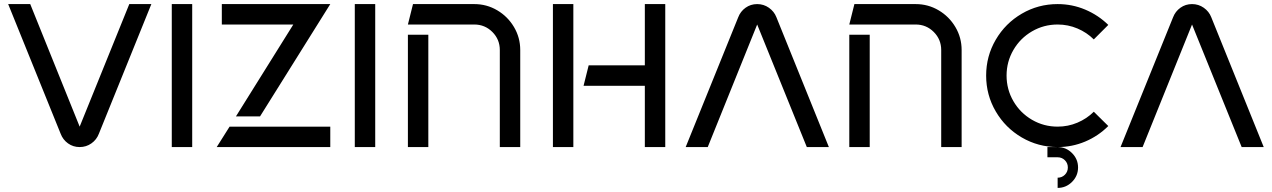

<svg xmlns="http://www.w3.org/2000/svg" viewBox="-20 -720 6227 940"><path d="M128 -700 370 -100 613 -700H721L464 -65Q453 -36 427.5 -18Q402 0 370 0Q338 0 313 -18Q288 -36 277 -65L20 -700Z M921 -700V0H821V-700Z M1104 -100H1597V0H1041ZM1066 -700H1597L1253 -150H1135L1416 -600H1066Z M1817 -700V0H1717V-700Z M2527 -475V0H2427V-475Q2427 -527 2390.5 -563.5Q2354 -600 2302 -600H1977L2002 -700H2302Q2363 -700 2414.5 -669.5Q2466 -639 2496.5 -587.5Q2527 -536 2527 -475ZM1977 -550H2077V0H1977Z M2787 -700V0H2687V-700ZM2862 -400H3137V-700H3237V0H3137V-300H2837Z M3594 -635Q3605 -664 3630 -682Q3655 -700 3687 -700Q3719 -700 3744.5 -682Q3770 -664 3781 -636L4038 0H3930L3687 -600L3445 0H3337Z M4688 -475V0H4588V-475Q4588 -527 4551.5 -563.5Q4515 -600 4463 -600H4138L4163 -700H4463Q4524 -700 4575.5 -669.5Q4627 -639 4657.5 -587.5Q4688 -536 4688 -475ZM4138 -550H4238V0H4138Z M5158 -700Q5229 -700 5293 -673Q5357 -646 5406 -598L5335 -527Q5301 -561 5255 -580.5Q5209 -600 5158 -600Q5090 -600 5032.5 -566.5Q4975 -533 4941.5 -475.5Q4908 -418 4908 -350Q4908 -282 4941.5 -224.5Q4975 -167 5032.5 -133.5Q5090 -100 5158 -100Q5209 -100 5255 -119.5Q5301 -139 5335 -173L5406 -103Q5357 -54 5293 -27Q5229 0 5158 0Q5063 0 4982.5 -47Q4902 -94 4855 -174.5Q4808 -255 4808 -350Q4808 -445 4855 -525.5Q4902 -606 4982.5 -653Q5063 -700 5158 -700ZM5108 0H5158Q5199 0 5228.5 29.5Q5258 59 5258 100Q5258 141 5228.5 170.5Q5199 200 5158 200V150Q5179 150 5193.5 135.5Q5208 121 5208 100Q5208 79 5193.5 64.5Q5179 50 5158 50H5108Z M5723 -635Q5734 -664 5759 -682Q5784 -700 5816 -700Q5848 -700 5873.5 -682Q5899 -664 5910 -636L6167 0H6059L5816 -600L5574 0H5466Z"/></svg>

Font: SB Skate blade
Style: Regular
Weight: 400
Designer: Valerio Brotto (Silverblur_type)
Version: Version 1.003